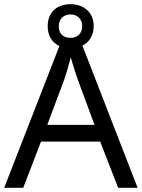

<svg xmlns="http://www.w3.org/2000/svg" viewBox="-20 -964 679 918"><path d="M545 -66H638L374 -746C407 -762 428 -795 428 -840C428 -905 380 -944 317 -944C252 -944 208 -905 208 -839C208 -793 229 -760 264 -744L0 -66H91L176 -287H459ZM317 -783C281 -783 261 -804 261 -839C261 -874 285 -895 317 -895C349 -895 373 -874 373 -839C373 -804 350 -783 317 -783ZM352 -583 432 -367H206L287 -583C295 -606 308 -649 318 -690C325 -665 346 -599 352 -583Z"/></svg>

Font: Noto Sans Malayalam UI
Style: Regular
Weight: 400
Designer: Jelle Bosma - Monotype Design Team
Foundry: Monotype Imaging Inc.
Version: Version 2.104